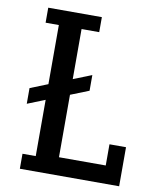

<svg xmlns="http://www.w3.org/2000/svg" viewBox="-83 -793 691 857"><g transform="rotate(10 263.0 -365.0)"><path d="M66 -662H126V-394L46 -362V-291L126 -323V-68H66V0H516V-177H441V-81H229V-364L312 -397V-468L229 -435V-662H309V-730H66Z"/></g></svg>

Font: Glegoo
Style: Bold
Weight: 700
Version: Version 2.0.1; ttfautohint (v0.9) -r 48 -G 60